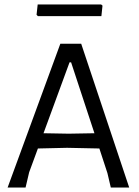

<svg xmlns="http://www.w3.org/2000/svg" viewBox="-20 -836 618 856"><path d="M474 0H556L342 -641H249L14 0H94L110 -68L149 -174L279 -177L423 -174L459 -64ZM297 -558 401 -242 286 -240 174 -242 290 -558ZM432 -764 437 -811 431 -816H148L143 -770L149 -764Z"/></svg>

Font: Alegreya Sans
Style: Regular
Weight: 400
Designer: Juan Pablo del Peral
Foundry: Huerta Tipografica
Version: Version 1.000;PS 001.000;hotconv 1.0.70;makeotf.lib2.5.58329